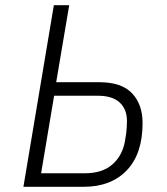

<svg xmlns="http://www.w3.org/2000/svg" viewBox="-20 -718 640 738"><path d="M306 -52Q373 -52 411.5 -85.5Q450 -119 460 -174L465 -205Q468 -229 468 -253Q468 -298 440 -324Q412 -350 356 -350H188L138 -52ZM187 -698H246L196 -402H362Q447 -402 487.5 -359.5Q528 -317 528 -245Q528 -127 467.5 -63.5Q407 0 302 0H70Z"/></svg>

Font: IBM Plex Mono Light
Style: Italic
Weight: 300
Italic angle: -9°
Monospace: yes
Designer: Mike Abbink, Paul van der Laan, Pieter van Rosmalen
Foundry: Bold Monday
Version: Version 2.3